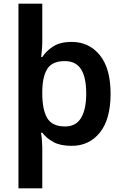

<svg xmlns="http://www.w3.org/2000/svg" viewBox="-20 -780 667 1040"><path d="M579 -272Q579 -134 521 -62Q463 10 368 10Q307 10 269.5 -10.5Q232 -31 209 -61H202Q205 -47 207 -22.5Q209 2 209 18V240H80V-760H209V-558Q209 -537 207 -511.5Q205 -486 203 -471H209Q231 -505 269 -529Q307 -553 368 -553Q462 -553 520.5 -481.5Q579 -410 579 -272ZM447 -274Q447 -361 419 -405Q391 -449 331 -449Q265 -449 238 -409.5Q211 -370 209 -290V-273Q209 -187 235.5 -141Q262 -95 333 -95Q391 -95 419 -141Q447 -187 447 -274Z"/></svg>

Font: Noto Sans Lisu SemiBold
Style: Regular
Weight: 600
Designer: Monotype Design Team. David Williams.
Foundry: Monotype Imaging Inc.
Version: Version 2.102; ttfautohint (v1.8.4.7-5d5b)